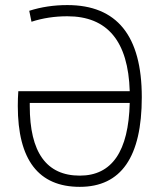

<svg xmlns="http://www.w3.org/2000/svg" viewBox="-20 -723 626 753"><path d="M293 9.8Q49.8 9.8 49.8 -307.6Q49.8 -322.8 50.3 -337.2Q50.8 -351.6 51.8 -365.2H488.8Q480 -659.2 244.1 -659.2Q169.4 -659.2 103.5 -637.7L94.7 -680.7Q165 -703.1 244.1 -703.1Q536.1 -703.1 536.1 -341.8Q536.1 9.8 293 9.8ZM488.8 -319.3H96.7Q96.7 -313.5 96.7 -307.6Q96.7 -34.2 293 -34.2Q481.9 -34.2 488.8 -319.3Z"/></svg>

Font: Cascadia Mono ExtraLight
Style: Regular
Weight: 200
Monospace: yes
Designer: Aaron Bell
Foundry: Saja Typeworks
Version: Version 2404.023; ttfautohint (v1.8.4)